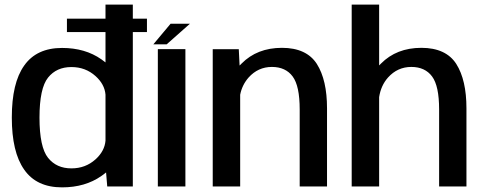

<svg xmlns="http://www.w3.org/2000/svg" viewBox="-20 -805 2092 829"><path d="M269 -666.5H435.5V-535.5C430 -540 424 -544.5 417.5 -549C371 -581.5 314.5 -598 248 -598C174.5 -598 120 -572.5 84.5 -522C48.5 -471.5 31 -397 31 -297.5C31 -198.5 48.5 -123.5 84.5 -72.5C120 -21.5 174.5 4 248 4C314.5 4 371 -12.5 417.5 -45C425 -50 432 -55.5 438 -60.5L443 0H553.5V-666.5H614.5V-724.5H553.5V-785H435.5V-724.5H269ZM435.5 -197.5C433 -167.5 418.5 -140.5 392.5 -117C363.5 -91 329 -78 288.5 -78C245.5 -78 212 -93 187.5 -123.5C163 -154 150.5 -212 150.5 -297C150.5 -382 163 -439.5 187.5 -470C212 -500.5 245.5 -515.5 288.5 -515.5C329 -515.5 363.5 -502.5 392.5 -476.5C418.5 -453 433 -426.5 435.5 -396.5Z M661.5 0H780.5V-593H661.5ZM642 -613.5H699.5L800 -702.5H716.5Z M898.5 0H1017V-396C1022.5 -424.5 1035 -449.5 1053.5 -470.5C1080.5 -500.5 1114 -516 1154 -516C1193.5 -516 1223.5 -502 1243.5 -475C1264 -447.5 1274 -400 1274 -332V0H1392V-337C1392 -418.5 1377.5 -482.5 1348 -529C1318.5 -575 1268 -598.5 1197.5 -598.5C1125.5 -598.5 1067.5 -575.5 1023 -530.5C1020 -528 1017 -525 1014.5 -522L1011 -592.5H898.5Z M1498.5 0H1617V-385.5C1622 -418.5 1634.5 -447 1655.5 -470.5C1682.5 -500.5 1716 -516 1756 -516C1795.5 -516 1825.5 -502 1845.5 -475C1866 -447.5 1876 -400 1876 -332V0H1994V-337C1994 -418.5 1979.5 -482.5 1950 -529C1920.5 -575 1870 -598.5 1799.5 -598.5C1727.5 -598.5 1669.5 -575.5 1625 -530.5C1622 -528 1619.5 -525.5 1617 -522.5V-785H1498.5Z"/></svg>

Font: Anybody Medium
Style: Regular
Weight: 500
Designer: Tyler Finck
Foundry: Etcetera Type Company
Version: Version 1.110